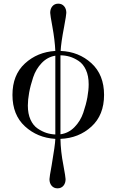

<svg xmlns="http://www.w3.org/2000/svg" viewBox="-20 -746 636 1048"><path d="M48 -228Q48 -337 116 -399.5Q184 -462 282 -468Q279 -529 266 -600Q254 -665 254 -676Q254 -698 266 -712Q278 -726 298 -726Q318 -726 330 -712Q342 -698 342 -676Q342 -665 330 -600Q313 -512 311 -468Q410 -464 479 -401Q548 -338 548 -228Q548 -118 479 -55Q410 8 310 12Q311 80 326 156Q338 221 338 232Q338 254 326 268Q314 282 294 282Q274 282 262 268Q250 254 250 232Q250 221 262 156Q281 45 282 12Q184 6 116 -56.5Q48 -119 48 -228ZM464 -286Q464 -332 449 -364.5Q434 -397 409 -413.5Q384 -430 359.5 -437Q335 -444 310 -444V-13Q354 -19 386.5 -52Q419 -85 434.5 -130.5Q450 -176 457 -215Q464 -254 464 -286ZM132 -170Q132 -125 146.5 -93Q161 -61 185.5 -44.5Q210 -28 233.5 -20.5Q257 -13 282 -12V-442Q239 -435 207.5 -402Q176 -369 161 -324Q146 -279 139 -240Q132 -201 132 -170Z"/></svg>

Font: Old Standard TT
Style: Regular
Weight: 400
Designer: Alexey Kryukov <alexios@thessalonica.org.ru>
Version: Version 1.0